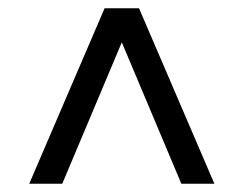

<svg xmlns="http://www.w3.org/2000/svg" viewBox="-20 -570 590 465"><path d="M50.8 -125 233.3 -550H316.7L499.2 -125H419.2L275 -467.5L130.8 -125Z"/></svg>

Font: Funnel Sans Light
Style: Regular
Weight: 400
Version: Version 1.000